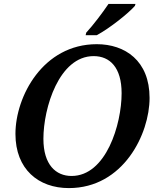

<svg xmlns="http://www.w3.org/2000/svg" viewBox="-20 -951 813 982"><path d="M418 -771H475C542 -807 638 -884 670 -921L673 -931H535C504 -885 457 -823 421 -784ZM332 11C611 11 745 -266 745 -450C745 -641 619 -725 475 -725C200 -725 59 -458 59 -266C59 -85 177 11 332 11ZM346 -51C266 -51 202 -108 202 -241C202 -399 282 -664 459 -664C542 -664 602 -606 602 -474C602 -316 523 -51 346 -51Z"/></svg>

Font: Noto Serif SemiBold
Style: Italic
Weight: 600
Italic angle: -12°
Designer: Monotype Design Team
Foundry: Monotype Imaging Inc.
Version: Version 2.014